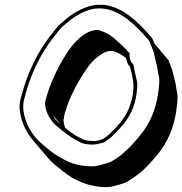

<svg xmlns="http://www.w3.org/2000/svg" viewBox="-20 -692 753 793"><path d="M529 -305C528 -300 527 -294 526 -288C515 -244 502 -215 472 -180C452 -156 449 -156 431 -137C425 -132 416 -125 404 -117C383 -110 368 -108 359 -110C342 -110 329 -113 319 -118C286 -136 288 -133 249 -164C245 -175 243 -185 242 -195C244 -211 247 -224 251 -234C265 -283 291 -336 328 -393C343 -416 355 -432 364 -440C393 -468 418 -482 439 -482C456 -482 488 -463 501 -452C503 -437 508 -425 517 -417C518 -410 520 -404 522 -397C528 -366 535 -350 529 -305ZM560 -587C500 -647 441 -676 385 -672C339 -672 284 -639 256 -616L228 -592C219 -584 205 -567 186 -542C135 -475 92 -392 64 -280C59 -260 60 -237 66 -212C75 -175 91 -142 116 -113L176 -42C195 -19 216 -4 241 16C285 52 345 81 422 81C436 81 459 75 494 64C509 59 560 22 570 12C593 -12 594 -10 630 -53C672 -104 698 -164 708 -234C713 -270 715 -295 712 -307C709 -319 708 -329 707 -336C706 -349 694 -388 692 -400C690 -410 678 -434 677 -442L617 -513C614 -524 610 -533 604 -540C589 -557 582 -565 560 -587ZM229 -180C220 -187 214 -194 210 -198C204 -205 201 -212 196 -219ZM610 -489C619 -468 618 -458 625 -432C633 -403 630 -400 637 -372C639 -363 638 -340 633 -305C623 -237 598 -180 558 -132C535 -105 520 -88 517 -85C496 -67 497 -64 467 -42C450 -30 437 -23 431 -21C397 -10 373 -5 363 -5C313 -5 271 -16 236 -38C231 -41 224 -45 216 -49C203 -56 178 -78 167 -86C121 -122 92 -165 80 -217C74 -241 75 -262 79 -279C106 -389 148 -469 198 -534C217 -559 230 -575 237 -581L265 -605C290 -626 342 -657 383 -657C434 -660 489 -635 548 -576C568 -556 579 -544 585 -536C599 -526 601 -508 610 -489ZM544 -305C547 -327 548 -343 546 -355C541 -379 534 -404 531 -426C521 -435 515 -445 515 -465L516 -471C500 -490 481 -508 467 -520C450 -536 435 -548 418 -556C402 -563 392 -568 381 -568C332 -568 284 -517 255 -471C218 -413 192 -356 177 -308C173 -294 168 -283 166 -266V-264C167 -246 172 -229 182 -211C185 -205 190 -199 194 -193C200 -183 214 -171 238 -152C277 -122 277 -123 310 -105C322 -98 338 -96 355 -95C370 -94 388 -97 409 -104C422 -113 433 -120 441 -127C459 -146 463 -148 483 -171C517 -211 536 -249 544 -305Z"/></svg>

Font: AppleStorm
Style: ShdXbdIta
Weight: 800
Foundry: Cannot Into Space Fonts
Version: Version 1.01